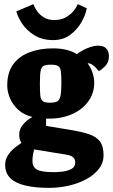

<svg xmlns="http://www.w3.org/2000/svg" viewBox="-20 -743 547 929"><path d="M217 166Q152 166 104 155Q56 144 30.5 119.5Q5 95 5 55Q5 37 11.5 21.5Q18 6 29.5 -7Q41 -20 55 -31Q69 -42 84 -52Q77 -61 75 -71.5Q73 -82 73 -92Q73 -121 94 -143.5Q115 -166 137 -177Q95 -187 68 -212Q41 -237 28 -268.5Q15 -300 15 -329Q15 -393 44.5 -432.5Q74 -472 124 -490.5Q174 -509 236 -509Q272 -509 301 -502Q330 -495 352 -481Q363 -490 380.5 -499.5Q398 -509 417.5 -515.5Q437 -522 454 -522Q482 -522 494.5 -508Q507 -494 507 -471Q507 -441 488.5 -422.5Q470 -404 458 -399L444 -415Q435 -424 425.5 -430.5Q416 -437 404 -437Q421 -413 428.5 -388.5Q436 -364 436 -343Q436 -293 408 -253.5Q380 -214 330.5 -191.5Q281 -169 217 -169H203V-134L323 -114Q378 -105 412.5 -93Q447 -81 464 -58Q481 -35 481 8Q481 45 458.5 74Q436 103 398.5 123.5Q361 144 314 155Q267 166 217 166ZM240 90Q256 90 280.5 87.5Q305 85 324.5 75Q344 65 344 43Q344 28 334.5 18.5Q325 9 299 5L145 -20Q142 -9 139.5 6Q137 21 137 37Q137 64 158 77Q179 90 240 90ZM221 -246Q246 -246 257.5 -253Q269 -260 273 -281Q277 -302 277 -343Q277 -378 274.5 -397Q272 -416 262 -423Q252 -430 227 -430Q203 -430 191.5 -424.5Q180 -419 176.5 -399.5Q173 -380 173 -337Q173 -300 175 -280.5Q177 -261 187 -253.5Q197 -246 221 -246ZM237 -549Q185 -549 148 -571.5Q111 -594 89 -626Q67 -658 59 -688L142 -723Q147 -707 159.5 -689Q172 -671 193 -658.5Q214 -646 243 -646Q274 -646 297 -658.5Q320 -671 335 -689Q350 -707 356 -723L400 -703Q394 -670 373.5 -634.5Q353 -599 319 -574Q285 -549 237 -549Z"/></svg>

Font: Faustina ExtraBold
Style: Regular
Weight: 800
Designer: Alfonso Garcia
Foundry: http://www.omnibus-type.com
Version: Version 1.200